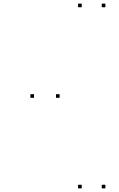

<svg xmlns="http://www.w3.org/2000/svg" viewBox="-20 -831 660 1061"><path d="M562.3 -791V-811H542.3V-791ZM431.6 -791V-811H411.6V-791ZM167.9 -290.5V-310.5H147.9V-290.5ZM431.6 210V190H411.6V210ZM562.3 210V190H542.3V210ZM309.4 -290.5V-310.5H289.4V-290.5Z"/></svg>

Font: Monaspace Neon Dots Var
Style: Regular
Weight: 400
Designer: Riley Cran and the Lettermatic Team
Version: Version 1.100 (Monaspace Neon Dots)